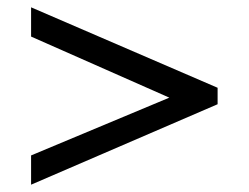

<svg xmlns="http://www.w3.org/2000/svg" viewBox="-20 -520 680 525"><path d="M443 -253 65 -95V-15L575 -235V-280L65 -500V-420Z"/></svg>

Font: Jost-400-Book
Style: Regular
Weight: 400
Version: Version 3.200; ttfautohint (v0.97) -l 8 -r 50 -G 200 -x 14 -